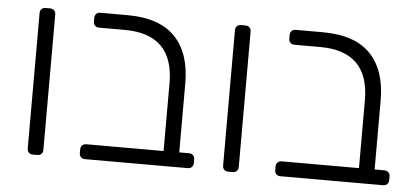

<svg xmlns="http://www.w3.org/2000/svg" viewBox="-44 -658 1609 745"><g transform="rotate(5 761.0 -285.5)"><path d="M84 -22V-549Q84 -559 90 -565Q96 -571 106 -571H123Q133 -571 139 -565Q145 -559 145 -549V-22Q145 -12 139 -6Q133 0 123 0H106Q96 0 90 -6Q84 -12 84 -22Z M287 -22V-36Q287 -46 293 -52Q299 -58 309 -58H610V-322Q610 -513 419 -513H319Q309 -513 303 -519Q297 -525 297 -535V-549Q297 -559 303 -565Q309 -571 319 -571H424Q549 -571 610 -508Q671 -445 671 -327V-58H709Q719 -58 725 -52Q731 -46 731 -36V-22Q731 -12 725 -6Q719 0 709 0H309Q299 0 293 -6Q287 -12 287 -22Z M845 -22V-549Q845 -559 851 -565Q857 -571 867 -571H884Q894 -571 900 -565Q906 -559 906 -549V-22Q906 -12 900 -6Q894 0 884 0H867Q857 0 851 -6Q845 -12 845 -22Z M1048 -22V-36Q1048 -46 1054 -52Q1060 -58 1070 -58H1371V-322Q1371 -513 1180 -513H1080Q1070 -513 1064 -519Q1058 -525 1058 -535V-549Q1058 -559 1064 -565Q1070 -571 1080 -571H1185Q1310 -571 1371 -508Q1432 -445 1432 -327V-58H1470Q1480 -58 1486 -52Q1492 -46 1492 -36V-22Q1492 -12 1486 -6Q1480 0 1470 0H1070Q1060 0 1054 -6Q1048 -12 1048 -22Z"/></g></svg>

Font: Rubik
Style: Regular
Weight: 300
Designer: Hubert & Fischer
Foundry: Hubert & Fischer
Version: Version 1.100